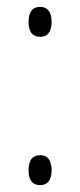

<svg xmlns="http://www.w3.org/2000/svg" viewBox="-20 -533 233 558"><path d="M97 -426C114 -426 130 -436 130 -469C130 -503 114 -513 97 -513C78 -513 63 -503 63 -469C63 -436 78 -426 97 -426ZM97 5C114 5 130 -5 130 -38C130 -72 114 -82 97 -82C78 -82 63 -72 63 -38C63 -5 78 5 97 5Z"/></svg>

Font: Noto Serif Khmer ExtraCondensed ExtraLight
Style: Regular
Weight: 200
Width: 2
Designer: Danh Hong and the Monotype Design Team
Foundry: Monotype Imaging Inc.
Version: Version 2.004